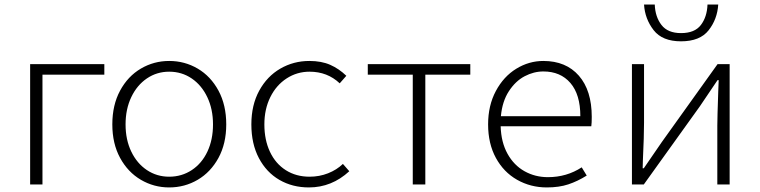

<svg xmlns="http://www.w3.org/2000/svg" viewBox="-20 -808 3327 841"><path d="M112 -527H437V-481H166V0H112Z M472 -263Q472 -348 506 -411Q540 -474 597 -507.5Q654 -541 721 -541Q789 -541 846 -507.5Q903 -474 937 -411Q971 -348 971 -263Q971 -179 937 -116.5Q903 -54 846 -20.5Q789 13 721 13Q654 13 597 -20.5Q540 -54 506 -116.5Q472 -179 472 -263ZM913 -263Q913 -330 888 -382.5Q863 -435 819.5 -464.5Q776 -494 721 -494Q667 -494 623.5 -464.5Q580 -435 555 -382.5Q530 -330 530 -263Q530 -196 555 -144Q580 -92 623.5 -63Q667 -34 721 -34Q776 -34 820 -63Q864 -92 888.5 -144Q913 -196 913 -263Z M1081 -263Q1081 -348 1115.5 -411Q1150 -474 1208 -507.5Q1266 -541 1335 -541Q1388 -541 1426.5 -524Q1465 -507 1497 -476L1468 -443Q1414 -494 1336 -494Q1281 -494 1235.5 -464.5Q1190 -435 1164 -382.5Q1138 -330 1138 -263Q1138 -195 1162.5 -143Q1187 -91 1232 -62.5Q1277 -34 1336 -34Q1379 -34 1417 -49Q1455 -64 1482 -90L1510 -58Q1433 13 1333 13Q1261 13 1204 -20Q1147 -53 1114 -115.5Q1081 -178 1081 -263Z M1788 -481H1591V-527H2040V-481H1843V0H1788Z M2118 -263Q2118 -346 2152 -409.5Q2186 -473 2241.5 -507Q2297 -541 2360 -541Q2459 -541 2515.5 -476.5Q2572 -412 2572 -296Q2572 -268 2570 -255H2173Q2175 -185 2203 -134.5Q2231 -84 2277.5 -58Q2324 -32 2380 -32Q2462 -32 2528 -75L2550 -39Q2510 -14 2469.5 -0.5Q2429 13 2375 13Q2304 13 2245 -20.5Q2186 -54 2152 -116.5Q2118 -179 2118 -263ZM2522 -299Q2522 -394 2478.5 -444.5Q2435 -495 2360 -495Q2318 -495 2278 -474Q2238 -453 2209 -408.5Q2180 -364 2174 -299Z M2748 -527H2801V-270Q2801 -213 2796 -106L2795 -71H2800L2879 -186L3123 -527H3176V0H3122V-258Q3122 -290 3126 -406L3128 -457H3123Q3073 -382 3046 -343L2800 0H2748ZM2801 -788H2848Q2850 -734 2877.5 -698.5Q2905 -663 2963 -663Q3023 -663 3050 -698.5Q3077 -734 3079 -788H3126Q3122 -724 3084 -675.5Q3046 -627 2963 -627Q2881 -627 2843 -676Q2805 -725 2801 -788Z"/></svg>

Font: Nebula Sans Light
Style: Regular
Weight: 300
Designer: Paul D. Hunt for Adobe (as Source Sans)
Foundry: Nebula Entertainment & Broadcasting LLC
Version: Version 1.010